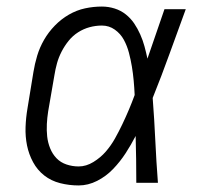

<svg xmlns="http://www.w3.org/2000/svg" viewBox="-20 -558 640 586"><path d="M220 8Q191 8 163.5 1Q136 -6 115 -22.5Q94 -39 81 -63Q68 -87 62.5 -114Q57 -141 58 -170Q59 -199 64 -228L82 -338Q86 -363 93.5 -388Q101 -413 114.5 -436.5Q128 -460 147.5 -480Q167 -500 190.5 -513.5Q214 -527 239.5 -532.5Q265 -538 291 -538Q311 -538 330 -532Q349 -526 364 -514Q379 -502 389.5 -486.5Q400 -471 408 -453Q416 -435 421 -416.5Q426 -398 430 -379Q443 -417 456 -454.5Q469 -492 482 -530H547Q522 -462 497.5 -394Q473 -326 446 -259Q451 -194 454 -129.5Q457 -65 462 0H396Q396 -36 395.5 -72Q395 -108 394 -143Q380 -116 363.5 -90.5Q347 -65 325.5 -42.5Q304 -20 276.5 -6Q249 8 220 8ZM220 -50Q243 -50 265 -63.5Q287 -77 303 -95.5Q319 -114 331 -135.5Q343 -157 353.5 -179Q364 -201 373.5 -223.5Q383 -246 391 -268Q390 -290 388 -312Q386 -334 382.5 -355Q379 -376 373.5 -397Q368 -418 358 -436.5Q348 -455 330.5 -467.5Q313 -480 291 -480Q272 -480 253.5 -475Q235 -470 218.5 -459.5Q202 -449 189.5 -433.5Q177 -418 168 -400.5Q159 -383 154 -365Q149 -347 146 -328L127 -218Q124 -199 123 -179.5Q122 -160 124 -141.5Q126 -123 133 -105.5Q140 -88 152.5 -75Q165 -62 183 -56Q201 -50 220 -50Z"/></svg>

Font: Iosevka Slab LtExObl
Style: Regular
Weight: 300
Width: 7
Italic angle: -9°
Monospace: yes
Designer: Belleve Invis
Foundry: Belleve Invis
Version: Version 11.1.0; ttfautohint (v1.8.3)